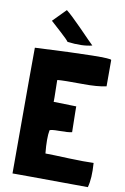

<svg xmlns="http://www.w3.org/2000/svg" viewBox="-99 -974 669 1028"><g transform="rotate(10 235.5 -460.0)"><path d="M179 -917Q206 -896 263 -838Q333 -766 346 -754Q294 -740 212 -750Q204 -762 164 -798Q113 -845 111 -846L110 -847ZM462 -134Q468 -53 454 -3Q31 -6 44 -5Q44 -671 45 -689Q459 -710 459 -695V-552Q411 -541 329 -542Q227 -543 197 -540L193 -539Q196 -413 194 -422L195 -421L318 -418V-417Q317 -423 320 -278Q300 -273 249 -273Q206 -273 199 -267Q191 -224 199 -142L200 -141Q234 -141 330 -137Q411 -134 462 -136Z"/></g></svg>

Font: Londrina Solid
Style: Regular
Weight: 400
Designer: Marcelo Magalhaes
Foundry: Marcelo Magalh„es
Version: Version 1.001 2011